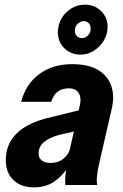

<svg xmlns="http://www.w3.org/2000/svg" viewBox="-20 -796 531 826"><path d="M261 0Q259 -19 261.5 -40.5Q264 -62 269 -90H266L324 -345Q328 -365 324.5 -381Q321 -397 309 -406.5Q297 -416 276 -416Q246 -416 227 -400.5Q208 -385 201 -358H71Q91 -434 148.5 -477Q206 -520 291 -520Q359 -520 401 -495.5Q443 -471 458.5 -427Q474 -383 460 -325L404 -81Q400 -62 397.5 -39.5Q395 -17 398 0ZM126 10Q70 10 37.5 -21.5Q5 -53 5 -106Q5 -157 29 -194Q53 -231 97.5 -255.5Q142 -280 204 -293L350 -329L328 -237L236 -216Q194 -205 170 -185.5Q146 -166 146 -135Q146 -116 160 -105.5Q174 -95 198 -95Q230 -95 252.5 -113Q275 -131 281 -155L276 -82Q251 -41 214.5 -15.5Q178 10 126 10ZM326 -561Q285 -561 257 -588.5Q229 -616 229 -657Q229 -690 245 -717Q261 -744 287.5 -760Q314 -776 345 -776Q387 -776 415 -748.5Q443 -721 443 -680Q443 -649 426.5 -621.5Q410 -594 383.5 -577.5Q357 -561 326 -561ZM332 -632Q347 -632 358.5 -643.5Q370 -655 370 -673Q370 -687 362 -696Q354 -705 340 -705Q326 -705 314 -693.5Q302 -682 302 -664Q302 -650 310.5 -641Q319 -632 332 -632Z"/></svg>

Font: Instrument Sans SemiCondensed
Style: Bold Italic
Weight: 700
Width: 4
Italic angle: -13°
Designer: Rodrigo Fuenzalida
Foundry: fragTYPE
Version: Version 1.000;gftools[0.9.28]